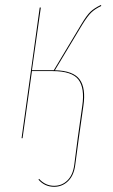

<svg xmlns="http://www.w3.org/2000/svg" viewBox="-20 -547 449 760"><path d="M380.9 -523.4Q356 -511.7 341.1 -497.3Q326.2 -482.9 305.2 -448.7L197.3 -269Q270.5 -267.1 295.4 -232.4Q320.3 -197.8 310.1 -128.4L292 0L277.8 106Q272.5 147.5 249.5 169.9Q226.6 192.4 194.3 192.4Q157.2 192.4 132.3 164.1L134.8 161.1Q159.7 188.5 194.3 188.5Q225.1 188.5 246.8 167.2Q268.6 146 273.9 106L287.6 0L305.7 -128.4Q315.9 -198.2 290.5 -231.9Q265.1 -265.6 187.5 -265.6H106.4L69.3 0H65.4L137.2 -517.1H141.6L106.4 -269H192.9L302.2 -451.2Q323.2 -486.3 338.1 -500.5Q353 -514.6 379.4 -527.3Z"/></svg>

Font: Fira Sans Compressed Four
Style: Italic
Weight: 100
Width: 3
Italic angle: -8°
Designer: Carrois Corporate & Edenspiekermann AG
Foundry: Carrois Corporate GbR & Edenspiekermann AG
Version: Version 4.203;PS 004.203;hotconv 1.0.88;makeotf.lib2.5.64775